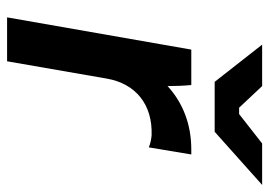

<svg xmlns="http://www.w3.org/2000/svg" viewBox="-129 -631 760 542"><g transform="rotate(90 251.0 -360.0)"><path d="M29 0H153L202 -282C216 -362 274 -411 362 -408C374 -407 387 -404 396 -400L416 -520H402C332 -520 271 -497 223 -453C223 -476 222 -501 220 -520H120ZM211 -586H352L502 -720H385L302 -655H284L223 -720H106Z"/></g></svg>

Font: Fixel Display SemiBold
Style: Italic
Weight: 600
Italic angle: -10°
Designer: AlfaBravo + MacPaw
Foundry: Kyrylo Tkachov, Marchela Mozhyna, Serhii Makarenko, Maria Weinstein, Zakhar Kryvoshyya
Version: Version 1.210;Glyphs 3.2 (3217)